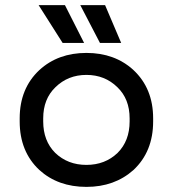

<svg xmlns="http://www.w3.org/2000/svg" viewBox="-20 -717 660 751"><path d="M579 -254V-242Q579 -124 502 -52Q428 14 318 14Q207 14 134 -52Q57 -124 57 -242V-254Q57 -371 134 -443Q207 -510 318 -510Q429 -510 502 -443Q579 -371 579 -254ZM196 -119Q245 -72 318 -72Q391 -72 440 -119Q487 -166 487 -242V-254Q487 -330 439 -376Q390 -424 318 -424Q246 -424 197 -376Q149 -330 149 -254V-242Q149 -166 196 -119ZM225 -549 131 -697H234L309 -549ZM371 -549 294 -697H391L454 -549Z"/></svg>

Font: Rilu
Style: Bold
Weight: 500
Designer: Alí Sinisterra
Foundry: Alí Sinisterra
Version: ""